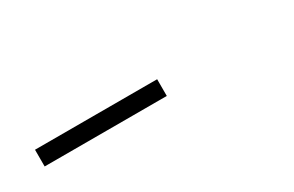

<svg xmlns="http://www.w3.org/2000/svg" viewBox="3 -875 594 388"><g transform="rotate(-30 300.0 -680.5)"><path d="M50 -700H335V-661H50Z"/></g></svg>

Font: Turret Road
Style: Regular
Weight: 400
Designer: Noponies
Foundry: Noponies
Version: Version 1.001; ttfautohint (v1.8)